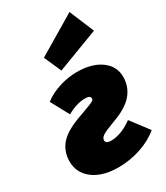

<svg xmlns="http://www.w3.org/2000/svg" viewBox="-233 -960 931 1074"><g transform="rotate(-30 232.0 -423.0)"><path d="M401 -868 467 -709 198 -607 149 -718ZM268 -557Q364 -557 422 -515Q480 -473 480 -404Q480 -340 439.5 -292.5Q399 -245 306 -212Q246 -190 227.5 -177.5Q209 -165 209 -149Q209 -128 243 -128Q309 -128 382 -181L469 -66Q420 -25 350 -1.5Q280 22 205 22Q103 22 43 -23.5Q-17 -69 -17 -143Q-17 -209 24.5 -255.5Q66 -302 173 -338Q218 -354 238.5 -362.5Q259 -371 263.5 -375.5Q268 -380 268 -387Q268 -406 233 -406Q181 -406 117 -371L54 -488Q95 -520 152.5 -538.5Q210 -557 268 -557Z"/></g></svg>

Font: Fira Sans Ultra
Style: Italic
Weight: 950
Italic angle: -8°
Designer: Carrois Corporate & Edenspiekermann AG
Foundry: Carrois Corporate GbR & Edenspiekermann AG
Version: Version 4.203;PS 004.203;hotconv 1.0.88;makeotf.lib2.5.64775